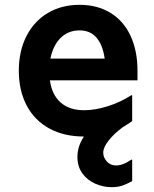

<svg xmlns="http://www.w3.org/2000/svg" viewBox="-20 -554 640 796"><path d="M550 -221H187Q195 -161 231.5 -129Q268 -97 329 -97Q374 -97 426.5 -113.5Q479 -130 524 -159H528V-52Q510 -39 488 -26Q453 0 430.5 28.5Q408 57 408 79Q408 99 423 115.5Q438 132 461 132Q490 132 524 108H528V197Q504 210 485.5 216Q467 222 443 222Q409 222 376 208Q343 194 322 165.5Q301 137 301 97Q301 52 328 12Q246 12 185 -21Q124 -54 91 -116Q58 -178 58 -261Q58 -342 89.5 -404Q121 -466 178 -500Q235 -534 310 -534Q383 -534 437.5 -501Q492 -468 521 -406Q550 -344 550 -261ZM189 -311H414Q406 -368 380 -398Q354 -428 310 -428Q263 -428 231.5 -397Q200 -366 189 -311Z"/></svg>

Font: AmikoBold
Style: Bold
Weight: 700
Designer: Pablo Impallari, Rodrigo Fuenzalida, Andres Torresi
Foundry: Impallari Type
Version: Version 1.000; ttfautohint (v1.3)